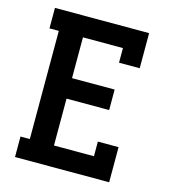

<svg xmlns="http://www.w3.org/2000/svg" viewBox="-109 -825 819 914"><g transform="rotate(15 300.0 -367.5)"><path d="M49 0V-101H95V-634H49V-735H513V-562H411V-634H214V-433H424V-332H214V-101H411V-173H513V0Z"/></g></svg>

Font: Iosevka Plex Etoile
Style: Bold
Weight: 700
Designer: Belleve Invis
Foundry: Belleve Invis
Version: Version 25.1.1; ttfautohint (v1.8.4)